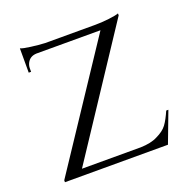

<svg xmlns="http://www.w3.org/2000/svg" viewBox="-113 -728 834 839"><g transform="rotate(-20 304.0 -308.5)"><path d="M76 -520C76 -529 78 -537 82 -545C82 -545 82 -545 82 -545C91 -562 105 -570 125 -571C125 -571 423 -571 423 -571C423 -571 50 -9 50 -9C50 -9 50 0 50 0C50 0 529 0 529 0C529 0 583 -143 583 -143C583 -143 573 -143 573 -143C573 -143 573 -143 573 -143C562 -118 552 -99 541 -84C530 -69 513 -57 492 -47C471 -36 445 -31 414 -30C414 -30 140 -30 140 -30C140 -30 520 -605 520 -605C520 -605 520 -614 520 -614C520 -614 520 -614 520 -614C513 -611 498 -608 474 -605C450 -602 428 -601 407 -601C407 -601 177 -601 177 -601C177 -601 177 -601 177 -601C157 -602 136 -604 113 -607C90 -610 74 -613 65 -617C65 -617 65 -504 65 -504C65 -504 76 -504 76 -504C76 -504 76 -520 76 -520C76 -520 76 -520 76 -520Z"/></g></svg>

Font: Cinzel Utterance
Style: Regular
Weight: 500
Designer: Natanael Gama
Foundry: ""
Version: ""